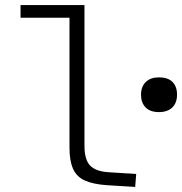

<svg xmlns="http://www.w3.org/2000/svg" viewBox="-20 -730 718 757"><path d="M61 -710H287V-660H61ZM254 -147V-710H313V-156Q313 -100 335.5 -77Q358 -54 408 -51L517 -44L513 7L399 0Q346 -4 314 -18.5Q282 -33 268 -64.5Q254 -96 254 -147ZM607 -288Q572 -288 554 -306.5Q536 -325 536 -356Q536 -389 555 -407Q574 -425 607 -425Q642 -425 660 -407Q678 -389 678 -357Q678 -324 659 -306Q640 -288 607 -288Z"/></svg>

Font: Intel One Mono Light
Style: Regular
Weight: 300
Monospace: yes
Designer: Fred Shallcrass
Foundry: Frere-Jones Type LLC
Version: Version 1.004